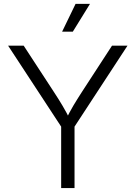

<svg xmlns="http://www.w3.org/2000/svg" viewBox="-20 -961 693 981"><path d="M292.5 0V-314L21.5 -727.5H101.1L256.3 -489.7Q279.8 -454.1 300 -419.9Q320.3 -385.7 341.3 -343.3H313.5Q334 -386.2 354.5 -420.7Q375 -455.1 397.5 -489.7L552.2 -727.5H631.3L360.8 -314V0ZM297.4 -799.3 366.2 -941.4H439.9L352.1 -799.3Z"/></svg>

Font: Inter 20pt Light
Style: Regular
Weight: 300
Version: Version 4.001;git-66647c0bb